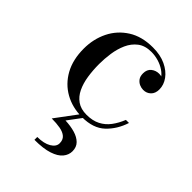

<svg xmlns="http://www.w3.org/2000/svg" viewBox="-208 -573 926 926"><g transform="rotate(45 255.0 -110.0)"><path d="M279.5 10Q214 10 162.5 -18.8Q111 -47.5 81.2 -101.2Q51.5 -155 51.5 -230Q51.5 -295 78.2 -349.5Q105 -404 156.8 -437Q208.5 -470 284 -470Q335 -470 372 -452.5Q409 -435 429 -407.2Q449 -379.5 449 -348.5Q449 -321.5 433.5 -306.5Q418 -291.5 395 -291.5Q382.5 -291.5 369.2 -297.2Q356 -303 347 -315.2Q338 -327.5 338 -347.5Q338 -374 355 -387.8Q372 -401.5 395 -401.5Q416.5 -401.5 432.2 -388.2Q448 -375 448 -348.5H429Q429 -372 417.2 -390.5Q405.5 -409 385.8 -422.2Q366 -435.5 342 -442.5Q318 -449.5 294 -449.5Q251 -449.5 224 -428.8Q197 -408 182.2 -375Q167.5 -342 162 -303.8Q156.5 -265.5 156.5 -230Q156.5 -187 162.5 -148Q168.5 -109 183 -78.8Q197.5 -48.5 222.8 -31Q248 -13.5 286.5 -13.5Q327.5 -13.5 356.5 -28.5Q385.5 -43.5 405.2 -70Q425 -96.5 438.5 -130.5H459.5Q440 -70 397.8 -30Q355.5 10 279.5 10ZM194.5 249.5V230Q239 230 265.8 214.2Q292.5 198.5 292.5 175Q292.5 151.5 278 139Q263.5 126.5 238.2 122Q213 117.5 180.5 117.5L268 0H292.5L234.5 77.5Q271 79 300 87.5Q329 96 346.2 113.2Q363.5 130.5 363.5 158.5Q363.5 183.5 346.5 204.2Q329.5 225 292.2 237.2Q255 249.5 194.5 249.5Z"/></g></svg>

Font: Bodoni Moda SC 11pt
Style: Regular
Weight: 400
Version: Version 2.005